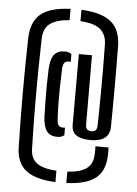

<svg xmlns="http://www.w3.org/2000/svg" viewBox="-58 -766 665 935"><g transform="rotate(5 275.0 -298.5)"><path d="M248.7 124.5Q150.2 120.3 103.6 83.8Q56.9 47.3 55.7 -30.5Q54.3 -102.4 53.3 -165.9Q52.4 -229.3 52.4 -290.7Q52.4 -352.1 53.1 -418.1Q53.8 -484.1 55.7 -561.3Q57.4 -641.3 102.5 -679.7Q147.7 -718 248.7 -722.2V-666.6Q185.6 -663 154 -639.4Q122.3 -615.9 121.1 -564.3Q119.1 -484.7 118.3 -417.1Q117.5 -349.5 117.5 -287Q117.5 -224.5 118.3 -161.4Q119.1 -98.3 121.1 -27.4Q122.3 20.4 152.9 42.9Q183.5 65.4 248.7 68.9ZM301.9 124.5V68.9Q365.2 65.3 395.6 42.7Q426.1 20 427.4 -27.4Q428.2 -37 428.2 -48.4Q428.2 -59.8 427.4 -66H491.4Q491.4 -63.2 492.1 -51.2Q492.7 -39.2 491.9 -29.1Q490.1 48.5 445 84.4Q399.9 120.4 301.9 124.5ZM237.5 -95.6Q204.8 -95.6 187.8 -116.3Q170.7 -137.1 167.8 -185.5Q166.6 -216.7 165.9 -259.1Q165.1 -301.5 165.7 -344.8Q166.3 -388 167.8 -422.3Q170.5 -471.4 187.7 -492.3Q204.9 -513.1 238.6 -513.1Q249.5 -513.1 257.5 -510.7Q265.5 -508.2 272 -502.9V-464.3Q269.7 -465.3 267.1 -465.5Q264.5 -465.8 262.2 -465.8Q246.9 -465.8 240.4 -456.6Q233.9 -447.4 232.9 -427.3Q231.2 -380.9 230.3 -340.1Q229.4 -299.3 229.9 -260.6Q230.4 -221.8 232.9 -181.5Q233.9 -159.6 240.8 -151.2Q247.7 -142.8 262.2 -142.8Q264.5 -142.8 267.1 -143Q269.7 -143.3 272 -143.8V-106.4Q265.5 -101.1 257.2 -98.3Q249 -95.6 237.5 -95.6ZM402.2 -94.1Q354.8 -94.1 331.8 -109.9Q308.9 -125.6 308 -156.2V-506.3H372.2L373.1 -167.7Q373.1 -151.8 380.2 -144.6Q387.2 -137.4 402.2 -137.4Q415.7 -137.4 422.2 -144.6Q428.7 -151.9 429.4 -168.2Q430.1 -208.9 430.7 -252.4Q431.3 -295.8 431.5 -344.1Q431.8 -392.4 431.7 -446.9Q431.6 -501.5 430.4 -564.3Q429 -614 398.6 -638.5Q368.2 -663 301.9 -666.6V-722.2Q399.6 -718 446.6 -680.3Q493.6 -642.5 495 -561.2Q495.6 -498.3 495.8 -445.7Q495.9 -393 495.9 -346.5Q495.9 -300 495.5 -256.2Q495.2 -212.4 494.6 -166.8Q493.9 -129.9 470 -112Q446.1 -94.1 402.2 -94.1Z"/></g></svg>

Font: Big Shoulders Stencil Text Thin
Style: Regular
Weight: 100
Designer: Patric King
Foundry: XO Type Co
Version: Version 2.001